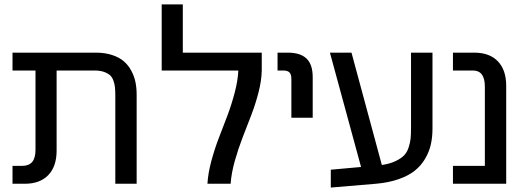

<svg xmlns="http://www.w3.org/2000/svg" viewBox="-20 -824 2346 861"><path d="M592.8 -399.9V0H497.1V-396Q497.1 -417.5 495.6 -431.9Q494.1 -446.3 488.8 -461.9Q483.4 -477.5 473.4 -486.6Q463.4 -495.6 446 -501.7Q428.7 -507.8 403.8 -507.8H233.9V-148.9Q233.9 -77.6 196.5 -38.8Q159.2 0 91.8 0H36.1V-80.1H78.1Q109.4 -80.1 124.3 -97.7Q139.2 -115.2 139.2 -152.8V-507.8H36.1V-587.9H410.2Q451.2 -587.9 483.4 -577.1Q515.6 -566.4 535.9 -548.6Q556.2 -530.8 569.3 -505.9Q582.5 -481 587.6 -455.1Q592.8 -429.2 592.8 -399.9Z M705.1 -804.2H799.8V-587.9H1153.8V-507.8Q1152.8 -461.9 1139.2 -409.2Q1125.5 -356.4 1106.4 -306.9Q1087.4 -257.3 1068.1 -207.8Q1048.8 -158.2 1033.2 -103.3Q1017.6 -48.3 1014.2 0H910.2Q913.1 -47.4 927.7 -101.8Q942.4 -156.2 961.4 -205.6Q980.5 -254.9 999.3 -304.4Q1018.1 -354 1032.2 -407.5Q1046.4 -460.9 1048.8 -507.8H705.1Z M1382.3 -478V-295.9H1286.6V-470.2Q1286.6 -490.2 1278.3 -499Q1270 -507.8 1250.5 -507.8H1224.6V-587.9H1270.5Q1327.1 -587.9 1354.7 -561.3Q1382.3 -534.7 1382.3 -478Z M1919.4 -587.9V-247.1Q1919.4 -208.5 1911.9 -175.5Q1904.3 -142.6 1886.2 -111.8Q1868.2 -81.1 1839.6 -58.3Q1811 -35.6 1766.8 -20.3Q1722.7 -4.9 1666 0L1463.4 17.1V-63L1599.1 -75.2L1459.5 -587.9H1556.2L1692.4 -84Q1727.5 -89.4 1752.2 -100.8Q1776.9 -112.3 1790.8 -126Q1804.7 -139.6 1812 -161.4Q1819.3 -183.1 1821.3 -202.4Q1823.2 -221.7 1823.2 -251V-587.9Z M2250 -439V0H2011.2V-80.1H2154.3V-435.1Q2154.3 -507.8 2101.1 -507.8H2011.2V-587.9H2106.9Q2175.3 -587.9 2212.6 -549.1Q2250 -510.3 2250 -439Z"/></svg>

Font: LT Superior Med
Style: Regular
Weight: 500
Designer: Daniel Lyons
Foundry: LyonsType
Version: Version 1.000